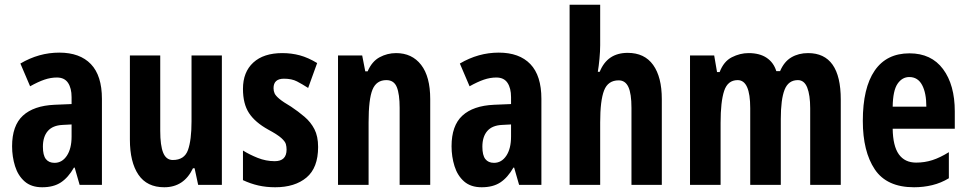

<svg xmlns="http://www.w3.org/2000/svg" viewBox="-20 -780 4077 810"><path d="M230 -558Q317 -558 363.5 -509.5Q410 -461 410 -363V0H316L295 -73H292Q268 -31 237 -10.5Q206 10 158 10Q112 10 84 -14.5Q56 -39 43.5 -79Q31 -119 31 -163Q31 -250 76.5 -292Q122 -334 210 -338L282 -341V-370Q282 -408 267 -430.5Q252 -453 220 -453Q194 -453 167.5 -444Q141 -435 107 -416L66 -512Q144 -558 230 -558ZM244 -253Q202 -251 181.5 -227Q161 -203 161 -161Q161 -125 173.5 -109Q186 -93 210 -93Q242 -93 262 -123Q282 -153 282 -204V-255Z M916 -546V0H816L801 -70H794Q756 10 673 10Q600 10 564 -43Q528 -96 528 -191V-546H656V-228Q656 -166 668.5 -135.5Q681 -105 709 -105Q758 -105 773 -147Q788 -189 788 -268V-546Z M1322 -160Q1322 -72 1273 -31Q1224 10 1141 10Q1103 10 1070 2.5Q1037 -5 1005 -20V-145Q1032 -128 1067 -114Q1102 -100 1139 -100Q1189 -100 1189 -149Q1189 -161 1186 -172Q1183 -183 1167 -197.5Q1151 -212 1112 -233Q1056 -264 1030.5 -303Q1005 -342 1005 -405Q1005 -476 1048.5 -516Q1092 -556 1171 -556Q1210 -556 1245 -546.5Q1280 -537 1318 -514L1280 -409Q1255 -425 1233 -436.5Q1211 -448 1178 -448Q1134 -448 1134 -408Q1134 -396 1138.5 -386Q1143 -376 1158.5 -363Q1174 -350 1208 -330Q1238 -310 1264.5 -287.5Q1291 -265 1306.5 -235Q1322 -205 1322 -160Z M1651 -556Q1718 -556 1756.5 -506.5Q1795 -457 1795 -362V0H1666V-325Q1666 -383 1654 -412.5Q1642 -442 1610 -442Q1568 -442 1551.5 -402Q1535 -362 1535 -264V0H1406V-546H1508L1521 -479H1531Q1549 -521 1581.5 -538.5Q1614 -556 1651 -556Z M2084 -558Q2171 -558 2217.5 -509.5Q2264 -461 2264 -363V0H2170L2149 -73H2146Q2122 -31 2091 -10.5Q2060 10 2012 10Q1966 10 1938 -14.5Q1910 -39 1897.5 -79Q1885 -119 1885 -163Q1885 -250 1930.5 -292Q1976 -334 2064 -338L2136 -341V-370Q2136 -408 2121 -430.5Q2106 -453 2074 -453Q2048 -453 2021.5 -444Q1995 -435 1961 -416L1920 -512Q1998 -558 2084 -558ZM2098 -253Q2056 -251 2035.5 -227Q2015 -203 2015 -161Q2015 -125 2027.5 -109Q2040 -93 2064 -93Q2096 -93 2116 -123Q2136 -153 2136 -204V-255Z M2512 -589Q2512 -564 2509 -532Q2506 -500 2502 -477H2510Q2542 -557 2628 -557Q2699 -557 2735.5 -506Q2772 -455 2772 -362V0H2644V-325Q2644 -385 2631 -413Q2618 -441 2590 -441Q2545 -441 2528.5 -398.5Q2512 -356 2512 -264V0H2383V-760H2512Z M3389 -556Q3527 -556 3527 -360V0H3398V-323Q3398 -379 3385.5 -410.5Q3373 -442 3346 -442Q3306 -442 3290 -401.5Q3274 -361 3274 -278V0H3145V-324Q3145 -442 3092 -442Q3050 -442 3035 -396.5Q3020 -351 3020 -262V0H2891V-546H2993L3005 -476H3016Q3033 -521 3067.5 -538.5Q3102 -556 3138 -556Q3185 -556 3214.5 -536Q3244 -516 3255 -480H3271Q3288 -520 3318.5 -538Q3349 -556 3389 -556Z M3817 -555Q3909 -555 3958.5 -488.5Q4008 -422 4008 -310V-237H3746Q3747 -164 3772 -129Q3797 -94 3845 -94Q3881 -94 3913.5 -104.5Q3946 -115 3983 -138V-28Q3950 -8 3913 1Q3876 10 3836 10Q3721 10 3670.5 -65.5Q3620 -141 3620 -270Q3620 -409 3670 -482Q3720 -555 3817 -555ZM3816 -455Q3786 -455 3766.5 -426.5Q3747 -398 3746 -330H3888Q3888 -388 3870 -421.5Q3852 -455 3816 -455Z"/></svg>

Font: Noto Sans Gujarati UI ExtraCondensed
Style: Bold
Weight: 700
Width: 2
Designer: Jelle Bosma - Monotype Design Team, Universal Thirst
Foundry: Monotype Imaging Inc.
Version: Version 2.106; ttfautohint (v1.8.4.7-5d5b)